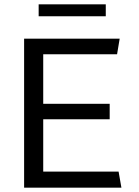

<svg xmlns="http://www.w3.org/2000/svg" viewBox="-20 -864 640 884"><path d="M91 0V-686H531L519 -614H179V-386H485V-315H179V-74H526L539 0ZM158 -789V-844H467V-789Z"/></svg>

Font: Chivo Mono Medium Light
Style: Regular
Weight: 300
Monospace: yes
Version: Version 1.008